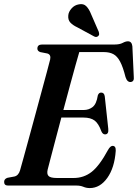

<svg xmlns="http://www.w3.org/2000/svg" viewBox="-26 -921 684 953"><path d="M353.5 0H14Q-5.5 0 -5.5 -18Q-5.5 -33 11 -38.5L46 -45Q66 -50 73.5 -75.5Q79.5 -96 91.2 -139Q103 -182 118.2 -237.5Q133.5 -293 149.5 -352.5Q165.5 -412 180.5 -467Q195.5 -522 206.8 -564.2Q218 -606.5 223 -626Q228 -650 209 -655.5L173.5 -662.5Q159.5 -668 159.5 -679.5Q159.5 -700 182.5 -700H542Q568 -700 582.8 -708Q597.5 -716 609 -716Q628 -716 631 -691.5L638 -540.5Q641 -516.5 623.5 -514Q605.5 -512 597 -538.5Q584.5 -588.5 570.2 -615.2Q556 -642 536.8 -652.2Q517.5 -662.5 490 -662.5H367.5Q361.5 -642 349 -597.8Q336.5 -553.5 320.8 -495Q305 -436.5 288.5 -375H389.5Q415 -375 434 -390Q453 -405 459.5 -447.5Q464.5 -461.5 476 -461.5Q491.5 -461.5 494 -442.5L511.5 -281Q514 -254.5 496 -254Q484 -253.5 477 -269.5Q463.5 -307.5 443.8 -322.5Q424 -337.5 388.5 -337.5H278.5Q263 -279 249 -226Q235 -173 224.8 -134Q214.5 -95 210.5 -79Q205.5 -57.5 215 -47.5Q224.5 -37.5 257 -37.5H339.5Q390 -37.5 428.8 -67.8Q467.5 -98 510 -176.5Q521.5 -197 533 -197Q549.5 -197 548.5 -172.5Q542.5 -88 506.5 -37.8Q470.5 12.5 419.5 12.5Q402.5 12.5 387.8 6.2Q373 0 353.5 0ZM426 -851 464.5 -762.5Q466 -757.5 466.2 -752.2Q466.5 -747 462 -742.5Q453 -734 441.5 -740L357.5 -785.5Q336 -795.5 323.2 -809Q310.5 -822.5 313 -845.5Q314.5 -862.5 329.2 -879.2Q344 -896 366 -899.5Q388.5 -904 402.2 -890.2Q416 -876.5 426 -851Z"/></svg>

Font: Fraunces 144pt S050 SemiBold
Style: Italic
Weight: 600
Italic angle: -16°
Version: Version 1.000; ttfautohint (v1.8.3)